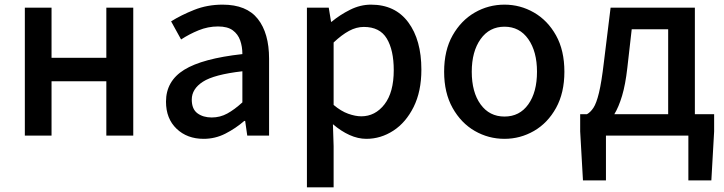

<svg xmlns="http://www.w3.org/2000/svg" viewBox="-20 -584 3117 827"><path d="M87 0V-551H202V-335H438V-551H554V0H438V-234H202V0Z M857 14Q786 14 740.5 -29.5Q695 -73 695 -146Q695 -235 773.5 -283.5Q852 -332 1024 -351Q1024 -383 1014.5 -410Q1005 -437 982.5 -453.5Q960 -470 919 -470Q876 -470 835.5 -453.5Q795 -437 760 -414L717 -492Q760 -519 816.5 -541.5Q873 -564 939 -564Q1042 -564 1090.5 -502.5Q1139 -441 1139 -331V0H1045L1036 -63H1032Q995 -31 951 -8.5Q907 14 857 14ZM892 -78Q928 -78 959 -95Q990 -112 1024 -143V-277Q902 -263 854 -232Q806 -201 806 -155Q806 -114 830.5 -96Q855 -78 892 -78Z M1302 223V-551H1396L1406 -490H1408Q1444 -520 1488 -542Q1532 -564 1578 -564Q1682 -564 1738.5 -488Q1795 -412 1795 -284Q1795 -190 1761.5 -123Q1728 -56 1674 -21Q1620 14 1558 14Q1522 14 1485.5 -2.5Q1449 -19 1414 -49L1417 45V223ZM1536 -83Q1596 -83 1636 -134.5Q1676 -186 1676 -282Q1676 -368 1646 -418Q1616 -468 1547 -468Q1515 -468 1483.5 -451Q1452 -434 1417 -401V-132Q1449 -105 1480 -94Q1511 -83 1536 -83Z M2153 14Q2084 14 2025 -20Q1966 -54 1929.5 -119Q1893 -184 1893 -275Q1893 -367 1929.5 -431.5Q1966 -496 2025 -530Q2084 -564 2153 -564Q2221 -564 2280 -530Q2339 -496 2375 -431.5Q2411 -367 2411 -275Q2411 -184 2375 -119Q2339 -54 2280 -20Q2221 14 2153 14ZM2153 -82Q2218 -82 2255.5 -134.5Q2293 -187 2293 -275Q2293 -362 2255.5 -415.5Q2218 -469 2153 -469Q2088 -469 2050 -415.5Q2012 -362 2012 -275Q2012 -187 2050 -134.5Q2088 -82 2153 -82Z M2590 0V193H2491L2479 -18V-92H2508Q2523 -100 2536 -119.5Q2549 -139 2560 -184.5Q2571 -230 2581 -315L2610 -551H2973V-92H3056V-18L3044 193H2945V0ZM2626 -92H2858V-458H2701L2682 -291Q2674 -220 2659.5 -171.5Q2645 -123 2626 -92Z"/></svg>

Font: Source Han Sans SC Medium
Style: Regular
Weight: 500
Designer: Ryoko NISHIZUKA 西塚涼子 (kana, bopomofo & ideographs); Paul D. Hunt (Latin, Greek & Cyrillic); Sandoll Communications 산돌커뮤니
Foundry: Adobe
Version: Version 2.004;hotconv 1.0.118;makeotfexe 2.5.65603